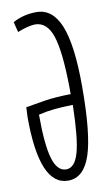

<svg xmlns="http://www.w3.org/2000/svg" viewBox="-83 -753 458 806"><g transform="rotate(-10 145.5 -350.0)"><path d="M42 -641 31 -685Q76 -710 132 -710Q201 -710 234 -627.5Q267 -545 267 -369Q267 -167 237.5 -78.5Q208 10 141 10Q19 10 19 -282Q19 -293 20 -304Q21 -315 21 -324Q54 -330 101 -337.5Q148 -345 214 -346V-375Q212 -529 190 -594.5Q168 -660 117 -660Q104 -660 84 -655Q64 -650 42 -641ZM215 -300Q168 -299 134.5 -295.5Q101 -292 68 -284Q68 -155 85.5 -96.5Q103 -38 141 -38Q178 -38 195 -98Q212 -158 215 -300Z"/></g></svg>

Font: Georama Extra Condensed Light
Style: Regular
Weight: 300
Width: 2
Designer: Jean-Baptiste Levee
Foundry: Production Type
Version: Version 1.000